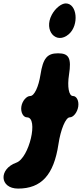

<svg xmlns="http://www.w3.org/2000/svg" viewBox="-20 -862 479 1124"><path d="M217 -425C206 -354 181 -300 157 -300C135 -300 110 -271 105 -238C100 -205 116 -175 138 -175C207 -175 151 63 76 90C-30 128 -22 242 86 242C222 242 295 162 322 -17C335 -105 365 -175 388 -175C410 -175 433 -205 438 -238C443 -271 429 -300 407 -300C383 -300 373 -354 384 -425C399 -521 384 -550 320 -550C256 -550 232 -521 217 -425ZM283 -775C234 -683 309 -598 383 -662C444 -715 432 -842 365 -842C339 -842 303 -813 283 -775Z"/></svg>

Font: Hussar Skorodowane
Style: Ky
Weight: 700
Foundry: Cannot Into Space Fonts
Version: Version 0.892